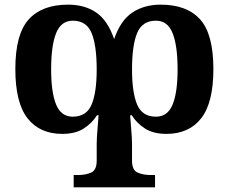

<svg xmlns="http://www.w3.org/2000/svg" viewBox="-20 -566 984 826"><path d="M297 240V187H315Q348 187 372 176.5Q396 166 396 125V52Q396 43 397 23.5Q398 4 400 -17.5Q402 -39 403 -54.5Q404 -70 404 -70H397Q376 -36 340 -13Q304 10 248 10Q151 10 98.5 -57Q46 -124 46 -269Q46 -419 103.5 -482.5Q161 -546 273 -546Q344 -546 393.5 -512.5Q443 -479 471 -398Q499 -479 550 -512.5Q601 -546 671 -546Q784 -546 841 -482.5Q898 -419 898 -269Q898 -124 845.5 -57Q793 10 696 10Q640 10 604 -13Q568 -36 547 -70H540Q540 -70 541 -54Q542 -38 544 -16.5Q546 5 547 24.5Q548 44 548 52V125Q548 166 572 176.5Q596 187 629 187H647V240ZM293 -64Q352 -64 374 -116Q396 -168 396 -267Q396 -371 374 -424Q352 -477 293 -477Q243 -477 221.5 -423.5Q200 -370 200 -268Q200 -168 221.5 -116Q243 -64 293 -64ZM651 -64Q701 -64 722.5 -116Q744 -168 744 -268Q744 -370 722.5 -423.5Q701 -477 651 -477Q592 -477 570 -424Q548 -371 548 -267Q548 -168 570 -116Q592 -64 651 -64Z"/></svg>

Font: Noto Serif
Style: Bold
Weight: 700
Designer: Monotype Design Team
Foundry: Monotype Imaging Inc.
Version: Version 2.014